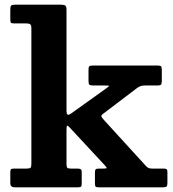

<svg xmlns="http://www.w3.org/2000/svg" viewBox="-20 -800 738 820"><path d="M92.5 -700H40.5Q29 -700 26.5 -703.2Q24 -706.5 24 -717V-760Q24 -772 27.8 -776Q31.5 -780 43.5 -780H238.5Q252.5 -780 258.2 -776.8Q264 -773.5 264 -759V-330Q264 -312 269 -310.2Q274 -308.5 284 -315.5L431.5 -421Q445.5 -431 446.2 -433Q447 -435 422 -435H377.5Q364.5 -435 361.2 -438.8Q358 -442.5 358 -455.5V-502.5Q358 -514 361.5 -517Q365 -520 376 -520H654.5Q665 -520 668 -516.5Q671 -513 671 -502V-453.5Q671 -442.5 667.8 -438.8Q664.5 -435 654 -435H602.5Q588 -435 580.8 -432.5Q573.5 -430 566 -424.5L425 -317.5Q412 -308.5 412.8 -303.8Q413.5 -299 424 -287.5L602.5 -92Q608.5 -85.5 613.8 -82.8Q619 -80 632.5 -80H679Q688 -80 691.5 -77.5Q695 -75 695 -65.5V-18.5Q695 -6.5 691 -3.2Q687 0 675 0H402Q391 0 388.2 -3.2Q385.5 -6.5 385.5 -17V-62Q385.5 -73.5 388.5 -76.8Q391.5 -80 403.5 -80H420Q436.5 -80 435.8 -82.8Q435 -85.5 428.5 -93L278.5 -254.5Q271 -262.5 267.5 -263.5Q264 -264.5 264 -246.5V-99.5Q264 -88 267 -84Q270 -80 282.5 -80H311.5Q320.5 -80 324.8 -77.2Q329 -74.5 329 -65.5V-14.5Q329 -4.5 325.2 -2.2Q321.5 0 311 0H43.5Q24 0 24 -17.5V-65Q24 -74.5 27.2 -77.2Q30.5 -80 40.5 -80H93Q107 -80 110.5 -83.8Q114 -87.5 114 -101.5V-680Q114 -692.5 109.2 -696.2Q104.5 -700 92.5 -700Z"/></svg>

Font: Besley*
Style: Bold
Weight: 700
Designer: Owen Earl
Foundry: indestructible type*
Version: Version 2.000; ttfautohint (v1.8.3)